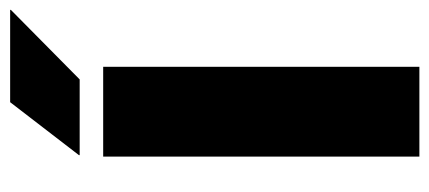

<svg xmlns="http://www.w3.org/2000/svg" viewBox="-260 -608 867 388"><g transform="rotate(-90 174.0 -413.5)"><path d="M233.5 0H52V-639H233.5ZM162 -827H348.5V-825.5L208 -686.5H55V-688Z"/></g></svg>

Font: Anek Telugu ExtraBold
Style: Regular
Weight: 800
Designer: Omkar Bhoir (Telugu), Yesha Goshar (Latin)
Foundry: Ek Type
Version: Version 1.003